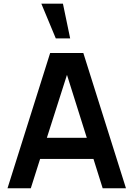

<svg xmlns="http://www.w3.org/2000/svg" viewBox="-20 -1002 710 1022"><path d="M315 -982.5H200L277 -797.5H353.5ZM650.5 0 423.5 -720H247L20 0H144L193.5 -156H477.5L526.5 0ZM336.5 -603.5 442 -268.5H229.5Z"/></svg>

Font: Hauora
Style: Bold
Weight: 700
Designer: Wayne Shih
Foundry: WCYS
Version: Version 1.001;hotconv 1.0.109;makeotfexe 2.5.65596